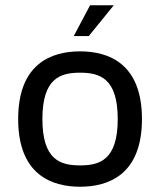

<svg xmlns="http://www.w3.org/2000/svg" viewBox="-20 -701 604 729"><path d="M260 -564H317L412 -681H322ZM284 -506C177 -506 49 -461 49 -249C49 -37 177 8 284 8C391 8 519 -37 519 -249C519 -461 391 -506 284 -506ZM284 -73C209 -73 141 -94 141 -249C141 -404 209 -425 284 -425C359 -425 427 -404 427 -249C427 -94 359 -73 284 -73Z"/></svg>

Font: Maven Pro
Style: Medium
Weight: 500
Designer: Joe Prince
Foundry: Joe Prince
Version: Version 1.003